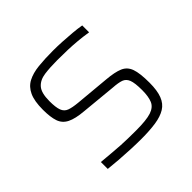

<svg xmlns="http://www.w3.org/2000/svg" viewBox="-136 -659 808 808"><g transform="rotate(-45 268.0 -255.0)"><path d="M275 8Q247 8 212.5 6.5Q178 5 145 2.5Q112 0 86 -3V-44Q123 -41 149 -38.5Q175 -36 196 -35Q217 -34 237.5 -33.5Q258 -33 286 -33Q346 -33 375 -42.5Q404 -52 413.5 -74.5Q423 -97 423 -135Q423 -178 415.5 -197Q408 -216 391 -222Q374 -228 343 -230L187 -245Q139 -249 113 -262Q87 -275 78 -301.5Q69 -328 69 -372Q69 -423 82.5 -452.5Q96 -482 122.5 -496Q149 -510 187.5 -514Q226 -518 275 -518Q300 -518 328.5 -516.5Q357 -515 385.5 -512.5Q414 -510 437 -506V-465Q405 -470 377.5 -472.5Q350 -475 322.5 -476Q295 -477 260 -477Q216 -477 183 -472.5Q150 -468 132 -447.5Q114 -427 114 -378Q114 -341 121 -322.5Q128 -304 145.5 -297.5Q163 -291 195 -288L348 -274Q395 -270 421 -259Q447 -248 457 -220Q467 -192 467 -135Q467 -89 456 -60.5Q445 -32 421.5 -17.5Q398 -3 361.5 2.5Q325 8 275 8Z"/></g></svg>

Font: Saira SemiExpanded ExtraLight
Style: Regular
Weight: 250
Width: 6
Designer: Hector Gatti with collaboration of the Omnibus-Type team
Foundry: Omnibus-Type
Version: Version 1.101